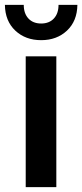

<svg xmlns="http://www.w3.org/2000/svg" viewBox="-23 -764 336 784"><path d="M82 -534H207V0H82ZM-3 -744H74Q74 -709 93 -688.5Q112 -668 145 -668Q178 -668 197 -688.5Q216 -709 216 -744H293Q292 -678 250.5 -639Q209 -600 145 -600Q81 -600 39.5 -639Q-2 -678 -3 -744Z"/></svg>

Font: CMG Sans SemiBold
Style: Regular
Weight: 600
Designer: Julieta Ulanovsky
Foundry: Julieta Ulanovsky
Version: Version 7.200